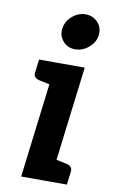

<svg xmlns="http://www.w3.org/2000/svg" viewBox="-85 -788 490 834"><g transform="rotate(10 160.0 -371.5)"><path d="M70.1 0 133.3 -513.8H259.9L196.7 0ZM172.4 0 197.5 -100.8 253.5 -88.8Q267 -85.6 273.7 -78.6Q280.4 -71.6 278.9 -58.1L271.6 0ZM157.6 -513.8 132.5 -413.1 76.5 -425.1Q63 -428.2 56.3 -435.2Q49.6 -442.2 51.2 -455.7L58.4 -513.8ZM204.1 -584.8Q171.8 -584.8 151.3 -608Q130.7 -631.3 134.3 -663.2Q138.4 -696 165.1 -719.3Q191.8 -742.5 223.5 -742.5Q256.9 -742.5 278.2 -719.3Q299.6 -696 295.4 -663.2Q291.9 -631.3 264.4 -608Q236.9 -584.8 204.1 -584.8Z"/></g></svg>

Font: Aleo
Style: Italic
Weight: 400
Italic angle: -7°
Designer: Alessio Laiso
Foundry: Alessio Laiso
Version: Version 2.001;gftools[0.9.29]